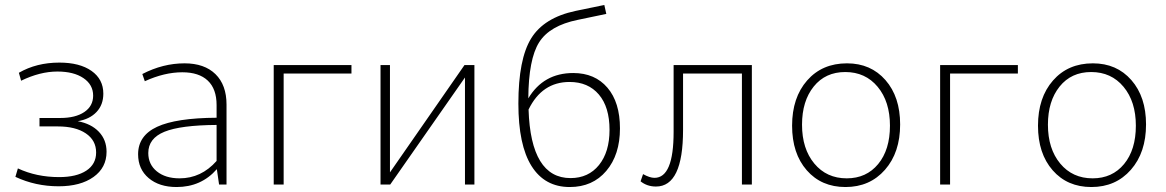

<svg xmlns="http://www.w3.org/2000/svg" viewBox="-20 -743 4696 773"><path d="M216 7Q123 7 42 -31L52 -65Q127 -30 218 -30Q288 -30 327.5 -56Q367 -82 367 -129Q367 -178 325.5 -206Q284 -234 213 -234H139V-268H223Q284 -268 319.5 -292Q355 -316 355 -358Q355 -402 316 -428.5Q277 -455 211 -455Q141 -455 65 -418L56 -450Q127 -491 219 -491Q301 -491 348.5 -457.5Q396 -424 396 -366Q396 -321 368.5 -292Q341 -263 293 -255Q347 -245 378 -212.5Q409 -180 409 -132Q409 -68 356.5 -30.5Q304 7 216 7Z M691 10Q621 10 578.5 -26Q536 -62 536 -122Q536 -197 612.5 -232.5Q689 -268 852 -269V-320Q852 -385 816.5 -418.5Q781 -452 714 -452Q642 -452 563 -416L553 -445Q636 -488 723 -488Q803 -488 847.5 -444.5Q892 -401 892 -322V0H862L853 -62Q790 10 691 10ZM577 -127Q577 -81 611.5 -53Q646 -25 703 -25Q790 -25 852 -95V-240Q707 -239 642 -212.5Q577 -186 577 -127Z M1082 0V-481H1395V-447H1122V0Z M1512 0V-481H1550V-49L1850 -481H1890V0H1852V-431L1551 0Z M2274 10Q2173 10 2120 -74.5Q2067 -159 2067 -326Q2067 -505 2118.5 -588.5Q2170 -672 2297 -699L2413 -723L2421 -687L2306 -663Q2193 -640 2150.5 -572.5Q2108 -505 2107 -347Q2168 -449 2288 -449Q2375 -449 2425.5 -390Q2476 -331 2476 -226Q2476 -120 2421 -55Q2366 10 2274 10ZM2273 -413Q2162 -413 2108 -302Q2117 -26 2277 -26Q2349 -26 2391.5 -78.5Q2434 -131 2434 -220Q2434 -312 2391 -362.5Q2348 -413 2273 -413Z M2621 8Q2585 8 2559 -13L2569 -42Q2596 -27 2615 -27Q2692 -27 2692 -212V-481H3007V0H2967V-447H2730V-220Q2730 8 2621 8Z M3384 10Q3287 10 3228 -57.5Q3169 -125 3169 -237Q3169 -350 3229.5 -419Q3290 -488 3390 -488Q3486 -488 3545 -420.5Q3604 -353 3604 -242Q3604 -129 3543 -59.5Q3482 10 3384 10ZM3389 -25Q3468 -25 3515.5 -82.5Q3563 -140 3563 -237Q3563 -334 3513.5 -393.5Q3464 -453 3383 -453Q3303 -453 3256 -394.5Q3209 -336 3209 -241Q3209 -144 3258.5 -84.5Q3308 -25 3389 -25Z M3765 0V-481H4078V-447H3805V0Z M4374 10Q4277 10 4218 -57.5Q4159 -125 4159 -237Q4159 -350 4219.5 -419Q4280 -488 4380 -488Q4476 -488 4535 -420.5Q4594 -353 4594 -242Q4594 -129 4533 -59.5Q4472 10 4374 10ZM4379 -25Q4458 -25 4505.5 -82.5Q4553 -140 4553 -237Q4553 -334 4503.5 -393.5Q4454 -453 4373 -453Q4293 -453 4246 -394.5Q4199 -336 4199 -241Q4199 -144 4248.5 -84.5Q4298 -25 4379 -25Z"/></svg>

Font: Cantarell Light
Style: Regular
Weight: 300
Designer: Dave Crossland, Nikolaus Waxweiler, Florian Fecher, Jacques Le Bailly, Eben Sorkin, Alexei Vanyashin, Alexios Zavras, Em
Version: Version 0.303